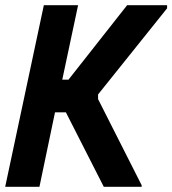

<svg xmlns="http://www.w3.org/2000/svg" viewBox="-24 -720 664 740"><path d="M128 0H-4L145 -700H277L216 -413H240L466 -700H620V-688L354 -356V-338L522 -6V0H376L230 -287H188Z"/></svg>

Font: Space Mono
Style: Bold Italic
Weight: 700
Italic angle: -12°
Monospace: yes
Designer: Colophon Foundry / Benjamin Critton
Foundry: Colophon Foundry
Version: Version 1.000;PS 1.000;hotconv 1.0.81;makeotf.lib2.5.63406